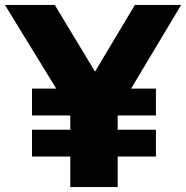

<svg xmlns="http://www.w3.org/2000/svg" viewBox="-48 -760 756 780"><path d="M82 -124V-233H237.5V-291H82V-400H180.5L-28 -740H174.5L338 -469L500 -740H688L484.5 -400H585.5V-291H430V-233H585.5V-124H430V0H237.5V-124Z"/></svg>

Font: Encode Sans XBd
Style: Regular
Weight: 800
Designer: Multiple Designers
Foundry: Impallari Type
Version: Version 3.002; ttfautohint (v1.8.3) -l 8 -r 50 -G 200 -x 14 